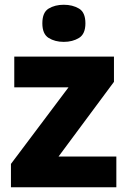

<svg xmlns="http://www.w3.org/2000/svg" viewBox="-20 -880 537 807"><path d="M469 -93H26V-191L268 -513H40V-642H459V-536L226 -222H469ZM248 -860Q285 -860 312 -844Q339 -828 339 -782Q339 -737 312 -720.5Q285 -704 248 -704Q211 -704 184.5 -720.5Q158 -737 158 -782Q158 -828 184.5 -844Q211 -860 248 -860Z"/></svg>

Font: Noto Sans Telugu UI ExtraBold
Style: Regular
Weight: 800
Designer: Jelle Bosma - Monotype Design Team
Foundry: Monotype Imaging Inc.
Version: Version 2.005; ttfautohint (v1.8.4.7-5d5b)